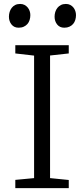

<svg xmlns="http://www.w3.org/2000/svg" viewBox="-20 -978 437 998"><path d="M59.6 -43 157.2 -52.2V-689L59.6 -700.2V-743.2H337.4V-700.2L240.2 -689.5V-52.2L337.4 -42.5V0H59.6ZM76.7 -834Q53.2 -834 39.8 -850.8Q26.4 -867.7 26.4 -891.1Q26.4 -903.8 30 -915.8Q33.7 -927.7 40.8 -937Q47.9 -946.3 58.8 -951.9Q69.8 -957.5 84.5 -957.5H85Q97.7 -957.5 107.4 -952.4Q117.2 -947.3 124 -939Q130.9 -930.7 134.3 -920.4Q137.7 -910.2 137.7 -899.4Q137.7 -886.2 134 -874.3Q130.4 -862.3 122.8 -853.5Q115.2 -844.7 103.8 -839.4Q92.3 -834 77.1 -834ZM314 -834Q290.5 -834 277.1 -850.8Q263.7 -867.7 263.7 -891.1Q263.7 -903.8 267.3 -915.8Q271 -927.7 278.3 -937Q285.6 -946.3 296.6 -951.9Q307.6 -957.5 322.3 -957.5H322.8Q335.4 -957.5 345.2 -952.4Q355 -947.3 361.6 -939Q368.2 -930.7 371.6 -920.4Q375 -910.2 375 -899.4Q375 -886.2 371.3 -874.3Q367.7 -862.3 360.1 -853.5Q352.5 -844.7 341.1 -839.4Q329.6 -834 314.5 -834Z"/></svg>

Font: MerriweatherLight
Style: Regular
Weight: 300
Designer: Eben Sorkin ( sorkintype@gmail.com )
Foundry: Eben Sorkin
Version: Version 1.055; ttfautohint (v1.4.1)